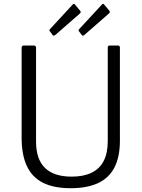

<svg xmlns="http://www.w3.org/2000/svg" viewBox="-20 -982 746 1012"><path d="M612 -240Q612 -155 583 -99Q554 -43 496 -16.5Q438 10 353 10Q263 10 206 -19Q149 -48 121.5 -107Q94 -166 94 -256V-729Q94 -742 104 -742H158Q170 -742 170 -730V-236Q170 -143 217 -97Q264 -51 358 -51Q420 -51 462.5 -71.5Q505 -92 526.5 -133.5Q548 -175 548 -239V-731Q548 -742 558 -742H602Q612 -742 612 -731V-240ZM375 -958 402 -926Q406 -921 405.5 -918Q405 -915 399 -909L272 -798Q266 -794 262.5 -794Q259 -794 256 -799L244 -816Q237 -822 243 -828L364 -959Q370 -965 375 -958ZM529 -958 556 -926Q559 -921 559 -918Q559 -915 552 -909L425 -798Q420 -794 416.5 -794Q413 -794 410 -799L397 -816Q391 -822 397 -828L518 -959Q524 -965 529 -958Z"/></svg>

Font: Libre Franklin Light
Style: Regular
Weight: 300
Designer: Pablo Impallari, Rodrigo Fuenzalida, Nhung Nguyen
Foundry: Impallari Type
Version: Version 3.000